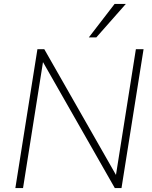

<svg xmlns="http://www.w3.org/2000/svg" viewBox="-20 -955 772 975"><path d="M58 0 170 -705H205L583 -42H565L670 -705H709L597 0H563L185 -663H202L97 0ZM431 -765 562 -935H619L469 -765Z"/></svg>

Font: Nunito Sans 12pt ExtraLight
Style: Italic
Weight: 200
Italic angle: -9°
Designer: Vernon Adams
Foundry: Vernon Adams
Version: Version 3.101;gftools[0.9.27]